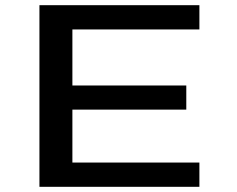

<svg xmlns="http://www.w3.org/2000/svg" viewBox="-20 -720 915 740"><path d="M132 0V-700H748.5V-606.5H259V-390.5H698V-297.5H259V-93.5H748.5V0Z"/></svg>

Font: Trispace SemiExpanded Medium
Style: Regular
Weight: 500
Width: 6
Designer: Tyler Finck
Foundry: Etcetera Type Company
Version: Version 1.210; ttfautohint (v1.8.3)